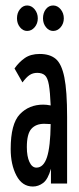

<svg xmlns="http://www.w3.org/2000/svg" viewBox="-20 -670 290 701"><path d="M100 11Q61 11 40 -29Q19 -69 19 -126Q19 -218 52.5 -253Q86 -288 138 -288Q150 -288 165 -285Q163 -334 158.5 -360Q154 -386 144 -395Q134 -404 116 -404Q100 -404 88 -396Q76 -388 62 -369L33 -420Q49 -443 70.5 -458Q92 -473 125 -473Q162 -473 183.5 -455Q205 -437 215 -387.5Q225 -338 225 -243V0H166V-54Q155 -15 137.5 -2Q120 11 100 11ZM78 -133Q78 -99 87.5 -78.5Q97 -58 113 -58Q139 -58 151.5 -96Q164 -134 165 -217Q153 -218 141 -218Q111 -218 94.5 -199.5Q78 -181 78 -133ZM79 -557Q64 -557 53 -570.5Q42 -584 42 -603Q42 -623 53 -636.5Q64 -650 79 -650Q95 -650 106.5 -636Q118 -622 118 -603Q118 -584 106.5 -570.5Q95 -557 79 -557ZM174 -557Q159 -557 148 -570.5Q137 -584 137 -603Q137 -623 147.5 -636.5Q158 -650 174 -650Q190 -650 201.5 -636Q213 -622 213 -603Q213 -584 201.5 -570.5Q190 -557 174 -557Z"/></svg>

Font: Inconsolata UltraCondensed SemiBold
Style: Regular
Weight: 600
Width: 1
Monospace: yes
Designer: Raph Levien, Cyreal, Brenton Simpson
Foundry: Raph Levien, Cyreal, Google
Version: Version 3.001; ttfautohint (v1.8.2.53-6de2)